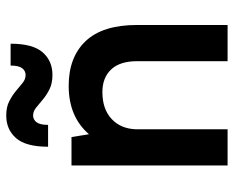

<svg xmlns="http://www.w3.org/2000/svg" viewBox="-87 -662 749 615"><g transform="rotate(-90 287.5 -354.5)"><path d="M65 -500H156L165 -444Q221 -509 320 -509Q412 -509 463.5 -454.5Q515 -400 515 -290V0H399V-290Q399 -345 372.5 -373Q346 -401 300 -401Q246 -401 214.5 -372Q183 -343 181 -295V0H65ZM355 -561Q328 -561 309 -570.5Q290 -580 276 -592Q262 -604 250 -613.5Q238 -623 225 -623Q212 -623 203.5 -612Q195 -601 195 -575H125Q125 -646 152.5 -677.5Q180 -709 225 -709Q252 -709 270.5 -699.5Q289 -690 303.5 -678Q318 -666 329.5 -656.5Q341 -647 355 -647Q368 -647 376.5 -658Q385 -669 385 -695H455Q455 -624 427.5 -592.5Q400 -561 355 -561Z"/></g></svg>

Font: PT Root UI Web Bold
Style: Regular
Weight: 700
Designer: Vitaly Kuzmin
Foundry: ParaType Ltd.
Version: Version 1.000W